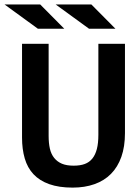

<svg xmlns="http://www.w3.org/2000/svg" viewBox="-57 -836 626 867"><path d="M507.3 -234.9Q507.3 -173.8 491 -127.7Q474.6 -81.5 444.1 -50.8Q413.6 -20 369.6 -4.4Q325.7 11.2 271 11.2Q209.5 11.2 165.5 -4.4Q121.6 -20 94.2 -49.3Q66.9 -78.6 54.7 -120.6Q42.5 -162.6 42.5 -214.8V-638.2H162.6V-222.2Q162.6 -189.9 168.2 -165Q173.8 -140.1 187.7 -122.8Q201.7 -105.5 222.7 -96.7Q243.7 -87.9 275.4 -87.9Q305.2 -87.9 325.7 -95.5Q346.2 -103 359.9 -119.9Q373.5 -136.7 380.4 -163.1Q387.2 -189.5 387.2 -227.1V-638.2H507.3ZM124.5 -815.9 233.4 -706.1H114.3L-36.6 -815.9ZM355.5 -815.9 464.4 -706.1H345.2L194.3 -815.9ZM0 -638.2Z"/></svg>

Font: Code New Roman
Style: Bold
Weight: 700
Monospace: yes
Designer: Sam Radian
Foundry: Code New Roman
Version: Version 1.508 October 19, 2014